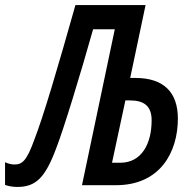

<svg xmlns="http://www.w3.org/2000/svg" viewBox="-76 -734 765 761"><path d="M-8 7C66 7 103 -29 147 -147C176 -221 243 -440 293 -618H379L249 0H384C558 0 629 -130 629 -264C629 -370 571 -425 461 -425H440L501 -714H223C152 -462 95 -270 61 -183C30 -96 12 -82 -19 -82C-30 -82 -43 -85 -56 -91V-1C-42 4 -24 7 -8 7ZM368 -89 421 -336H439C496 -336 525 -313 525 -257C525 -164 485 -89 401 -89Z"/></svg>

Font: Noto Sans UI Condensed Medium
Style: Italic
Weight: 500
Width: 3
Italic angle: -12°
Designer: Monotype Design Team
Foundry: Monotype Imaging Inc.
Version: Version 1.901